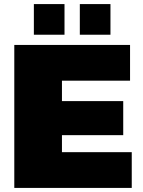

<svg xmlns="http://www.w3.org/2000/svg" viewBox="-20 -920 698 940"><path d="M370.8 -750V-900H520.8V-750ZM145.8 -750V-900H295.8V-750ZM50 0V-700H616.7V-525H283.3V-425H583.3V-258.3H283.3V-175H625V0Z"/></svg>

Font: BoonTook
Style: Regular
Weight: 400
Designer: Sungsit Sawaiwan
Foundry: FontUni
Version: Version 3.0